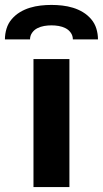

<svg xmlns="http://www.w3.org/2000/svg" viewBox="-59 -760 418 780"><path d="M77 0V-520H223V0ZM-39 -600Q-39 -622 -32.5 -643.5Q-26 -665 -11.5 -682Q3 -699 22 -710.5Q41 -722 62.5 -728.5Q84 -735 106 -737.5Q128 -740 150 -740Q172 -740 194 -737.5Q216 -735 237.5 -728.5Q259 -722 278 -710.5Q297 -699 311.5 -682Q326 -665 332.5 -643.5Q339 -622 339 -600H237Q237 -615 228.5 -627Q220 -639 207 -645.5Q194 -652 179.5 -654.5Q165 -657 150 -657Q135 -657 120.5 -654.5Q106 -652 93 -645.5Q80 -639 71.5 -627Q63 -615 63 -600Z"/></svg>

Font: Iosevka Aile Heavy
Style: Regular
Weight: 900
Designer: Belleve Invis
Foundry: Belleve Invis
Version: Version 31.1.0; ttfautohint (v1.8.4)